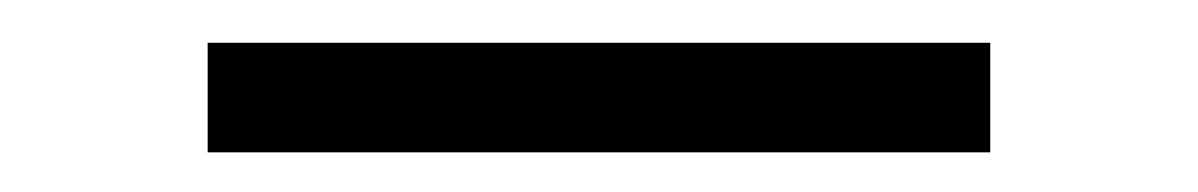

<svg xmlns="http://www.w3.org/2000/svg" viewBox="-20 -336 574 92"><path d="M454.5 -315.5V-263H79.5V-315.5Z"/></svg>

Font: Merriweather 120pt
Style: Bold
Weight: 700
Designer: Eben Sorkin
Foundry: Eben Sorkin
Version: Version 2.100